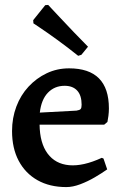

<svg xmlns="http://www.w3.org/2000/svg" viewBox="-20 -749 498 781"><path d="M250 12Q182 12 132.5 -16Q83 -44 56 -95Q29 -146 29 -216Q29 -269 46.5 -315.5Q64 -362 96 -396.5Q128 -431 170 -451Q212 -471 261 -471Q423 -471 423 -308Q423 -293 421 -277.5Q419 -262 417 -253L404 -242H141Q142 -167 173.5 -124.5Q205 -82 261.5 -77Q318 -72 394 -107L401 -104L416 -60Q395 -45 366 -28Q337 -11 306.5 0.5Q276 12 250 12ZM142 -291 291 -299Q304 -301 308 -305.5Q312 -310 312 -323Q312 -361 294 -380.5Q276 -400 243 -400Q202 -400 175 -372Q148 -344 142 -291ZM298 -522Q253 -558 211.5 -588Q170 -618 143 -636Q116 -654 116 -654L115 -667L164 -728L176 -729Q176 -729 190 -714Q204 -699 227.5 -674Q251 -649 280 -618.5Q309 -588 338 -559L311 -526Z"/></svg>

Font: Alegreya SemiBold
Style: Regular
Weight: 600
Designer: Juan Pablo del Peral
Foundry: Huerta Tipografica
Version: Version 2.009